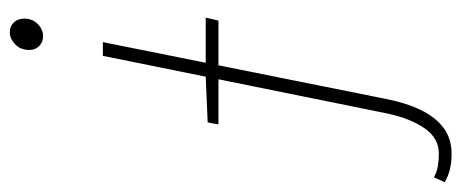

<svg xmlns="http://www.w3.org/2000/svg" viewBox="-393 -413 942 392"><g transform="rotate(-90 78.0 -217.0)"><path d="M20 -242 24 -264 118 -268H238L232 -242ZM-40 234Q-58 234 -72 230.5Q-86 227 -98 220L-88 198Q-77 204 -65 206Q-53 208 -40 208Q-8 208 12 179Q32 150 42 104L160 -478H188L72 100Q64 141 49.5 171Q35 201 13 217.5Q-9 234 -40 234ZM200 -600Q188 -600 180 -608Q172 -616 172 -628Q172 -646 183.5 -657Q195 -668 208 -668Q220 -668 228 -660Q236 -652 236 -638Q236 -622 225 -611Q214 -600 200 -600Z"/></g></svg>

Font: Source Sans 3 VF
Style: Italic
Weight: 200
Italic angle: -11°
Designer: Paul D. Hunt
Foundry: Adobe Systems Incorporated
Version: Version 3.042;hotconv 1.0.118;makeotfexe 2.5.65603